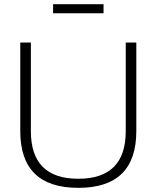

<svg xmlns="http://www.w3.org/2000/svg" viewBox="-20 -904 758 929"><path d="M78.1 -269.5V-698.2H129.4V-269.5Q129.4 -39.1 358.9 -39.1Q588.4 -39.1 588.4 -269.5V-698.2H639.6V-269.5Q639.6 4.9 358.9 4.9Q78.1 4.9 78.1 -269.5ZM481 -883.8V-839.8H236.8V-883.8Z"/></svg>

Font: Sansation Light
Style: Light
Weight: 300
Designer: Bernd Montag
Version: Version 1.301